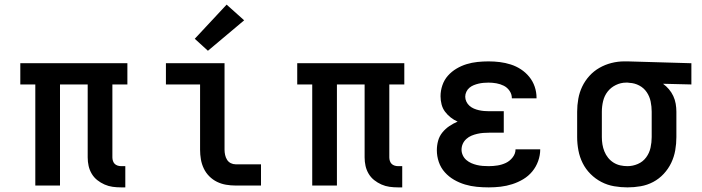

<svg xmlns="http://www.w3.org/2000/svg" viewBox="-20 -804 3040 832"><path d="M505 8Q486 8 468 5.5Q450 3 433 -4.5Q416 -12 401.5 -23.5Q387 -35 377.5 -51Q368 -67 364 -85Q360 -103 360 -122V-438H240V0H133V-438H68V-530H532V-438H467V-122Q467 -114 469.5 -106.5Q472 -99 477 -94Q482 -89 489.5 -86.5Q497 -84 505 -84H523V8Z M1001 0Q980 0 959.5 -3.5Q939 -7 920.5 -16Q902 -25 887 -40Q872 -55 863 -74Q854 -93 850.5 -113.5Q847 -134 847 -155V-438H699V-530H953V-155Q953 -144 955.5 -132.5Q958 -121 964 -111.5Q970 -102 980 -97Q990 -92 1001 -92H1111V0ZM881 -584 824 -636 962 -784 1038 -716Z M1705 8Q1686 8 1668 5.5Q1650 3 1633 -4.5Q1616 -12 1601.5 -23.5Q1587 -35 1577.5 -51Q1568 -67 1564 -85Q1560 -103 1560 -122V-438H1440V0H1333V-438H1268V-530H1732V-438H1667V-122Q1667 -114 1669.5 -106.5Q1672 -99 1677 -94Q1682 -89 1689.5 -86.5Q1697 -84 1705 -84H1723V8Z M2098 8Q2072 8 2046 5.5Q2020 3 1995 -4.5Q1970 -12 1947.5 -25Q1925 -38 1907.5 -57.5Q1890 -77 1881.5 -102Q1873 -127 1873 -153Q1873 -174 1878.5 -194Q1884 -214 1897 -230Q1910 -246 1927 -257.5Q1944 -269 1963 -277Q1947 -284 1933 -295Q1919 -306 1908.5 -320Q1898 -334 1893.5 -351.5Q1889 -369 1889 -387Q1889 -411 1897 -434.5Q1905 -458 1921 -476Q1937 -494 1958 -506.5Q1979 -519 2002 -526Q2025 -533 2049 -535.5Q2073 -538 2097 -538Q2122 -538 2146 -535Q2170 -532 2193.5 -524.5Q2217 -517 2237.5 -503.5Q2258 -490 2273.5 -471Q2289 -452 2297 -428.5Q2305 -405 2305 -380Q2305 -380 2305 -379.5Q2305 -379 2305 -378H2198Q2198 -378 2198 -378.5Q2198 -379 2198 -379Q2198 -396 2188 -410.5Q2178 -425 2163 -432.5Q2148 -440 2131 -443Q2114 -446 2097 -446Q2086 -446 2075 -445Q2064 -444 2053.5 -441.5Q2043 -439 2033 -435Q2023 -431 2014.5 -424Q2006 -417 2001 -406.5Q1996 -396 1996 -385Q1996 -385 1996 -385Q1996 -385 1996 -385Q1996 -374 2001 -363.5Q2006 -353 2014.5 -345.5Q2023 -338 2033.5 -333.5Q2044 -329 2055 -326.5Q2066 -324 2077.5 -323Q2089 -322 2100 -322H2163V-229H2100Q2087 -229 2074 -228Q2061 -227 2048 -224Q2035 -221 2023 -216Q2011 -211 2001 -202Q1991 -193 1985.5 -181Q1980 -169 1980 -155Q1980 -155 1980 -155Q1980 -155 1980 -155Q1980 -143 1985.5 -131Q1991 -119 2001 -110.5Q2011 -102 2022.5 -97Q2034 -92 2046.5 -89Q2059 -86 2072 -85Q2085 -84 2098 -84Q2117 -84 2136 -87Q2155 -90 2172 -98Q2189 -106 2201.5 -122Q2214 -138 2214 -157H2321Q2321 -157 2321 -157Q2321 -157 2321 -157Q2321 -131 2312 -106Q2303 -81 2286.5 -61Q2270 -41 2247.5 -27.5Q2225 -14 2200 -6Q2175 2 2149.5 5Q2124 8 2098 8Z M2699 8Q2670 8 2641 3Q2612 -2 2586 -15.5Q2560 -29 2539 -50Q2518 -71 2505 -97Q2492 -123 2486.5 -152Q2481 -181 2481 -210V-320Q2481 -348 2486 -376Q2491 -404 2503 -429Q2515 -454 2534 -475Q2553 -496 2577.5 -510Q2602 -524 2629.5 -531Q2657 -538 2685 -538Q2689 -538 2692.5 -538Q2696 -538 2700 -538L2976 -530V-438L2853 -441Q2867 -431 2878.5 -417.5Q2890 -404 2897.5 -388Q2905 -372 2908 -354.5Q2911 -337 2911 -320V-210Q2911 -181 2906 -152.5Q2901 -124 2888.5 -98Q2876 -72 2856 -50.5Q2836 -29 2810.5 -15.5Q2785 -2 2756.5 3Q2728 8 2699 8ZM2699 -84Q2722 -84 2744 -93.5Q2766 -103 2780 -122Q2794 -141 2799 -164Q2804 -187 2804 -210V-320Q2804 -342 2799.5 -364Q2795 -386 2782.5 -404.5Q2770 -423 2750 -433.5Q2730 -444 2708 -445L2700 -446Q2698 -446 2696.5 -446Q2695 -446 2693 -446Q2670 -446 2648.5 -435.5Q2627 -425 2613 -407Q2599 -389 2593.5 -366Q2588 -343 2588 -320V-210Q2588 -194 2590.5 -178.5Q2593 -163 2599 -148Q2605 -133 2615 -120.5Q2625 -108 2638.5 -99.5Q2652 -91 2667.5 -87.5Q2683 -84 2699 -84Z"/></svg>

Font: Iosevka Curly Slab SmBdEx
Style: Regular
Weight: 600
Width: 7
Monospace: yes
Designer: Belleve Invis
Foundry: Belleve Invis
Version: Version 11.1.0; ttfautohint (v1.8.3)